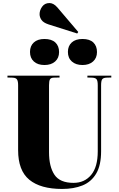

<svg xmlns="http://www.w3.org/2000/svg" viewBox="-20 -1227 780 1261"><path d="M388 14Q246 14 172.5 -46.5Q99 -107 99 -241V-668Q99 -693 92 -704.5Q85 -716 63 -717L29 -718V-730H371V-718L332 -717Q314 -716 308 -705.5Q302 -695 302 -667V-227Q302 -133 337.5 -79.5Q373 -26 463 -26Q535 -26 578.5 -78Q622 -130 622 -233V-668Q622 -696 614.5 -706Q607 -716 585 -717L554 -718V-730H711V-718L679 -717Q658 -716 651 -706Q644 -696 644 -667V-234Q644 -141 611.5 -86.5Q579 -32 521.5 -9Q464 14 388 14ZM487 -1007 298 -1067Q265 -1078 252.5 -1096Q240 -1114 240 -1134Q240 -1160 257 -1183.5Q274 -1207 305 -1207Q317 -1207 330 -1200.5Q343 -1194 357 -1178L494 -1017ZM522 -800Q478 -800 452 -823Q426 -846 426 -886Q426 -925 451 -948Q476 -971 522 -971Q569 -971 593 -948Q617 -925 617 -885Q617 -846 591 -823Q565 -800 522 -800ZM272 -800Q228 -800 202.5 -823Q177 -846 177 -886Q177 -925 202 -948Q227 -971 272 -971Q319 -971 343.5 -948Q368 -925 368 -885Q368 -846 342 -823Q316 -800 272 -800Z"/></svg>

Font: Literata 72pt ExtraBold
Style: Regular
Weight: 800
Designer: Latin by Veronika Burian and Jose Scaglione. Greek by Irene Vlachou. Cyrillic by Vera Evstafieva.
Foundry: TypeTogether
Version: Version 3.002